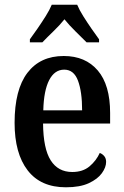

<svg xmlns="http://www.w3.org/2000/svg" viewBox="-20 -786 526 816"><path d="M260 10Q153 10 97.5 -62Q42 -134 42 -264Q42 -405 96.5 -476.5Q151 -548 251 -548Q343 -548 395.5 -486.5Q448 -425 448 -306V-261H163Q164 -154 195.5 -104.5Q227 -55 287 -55Q332 -55 360.5 -79Q389 -103 404 -136Q415 -132 423 -122.5Q431 -113 431 -98Q431 -75 413 -50Q395 -25 357.5 -7.5Q320 10 260 10ZM329 -317Q329 -396 311.5 -443Q294 -490 253 -490Q212 -490 189 -445.5Q166 -401 164 -317ZM107 -619Q121 -638 139 -664Q157 -690 174 -717Q191 -744 200 -766H308Q317 -744 334 -717Q351 -690 369 -664Q387 -638 401 -619V-606H348Q329 -625 301 -652.5Q273 -680 254 -704Q234 -679 207 -653Q180 -627 160 -606H107Z"/></svg>

Font: Noto Serif Myanmar Cond SemBd
Style: Regular
Weight: 600
Width: 3
Designer: Ben Mitchell and the Monotype Design Team
Foundry: Monotype Imaging Inc.
Version: Version 2.106; ttfautohint (v1.8.4.7-5d5b)